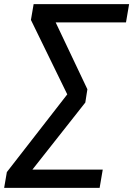

<svg xmlns="http://www.w3.org/2000/svg" viewBox="-41 -725 642 925"><path d="M-21 180 -8 104 303 -296 292 -252 108 -629 121 -705H581L566 -617H205L213 -647L380 -295L370 -231L86 129L90 92H454L439 180Z"/></svg>

Font: Nunito Sans 7pt SemiCondensed SemiBold
Style: Italic
Weight: 600
Width: 4
Italic angle: -9°
Designer: Vernon Adams
Foundry: Vernon Adams
Version: Version 3.101;gftools[0.9.27]